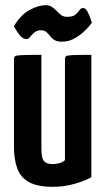

<svg xmlns="http://www.w3.org/2000/svg" viewBox="-20 -712 408 742"><path d="M184 10Q125 10 92.5 -8Q60 -26 47 -60.5Q34 -95 34 -145V-481Q34 -491 38 -494.5Q42 -498 64.5 -499Q87 -500 140 -500V-138Q140 -118 143 -104.5Q146 -91 155.5 -84.5Q165 -78 184 -78Q195 -78 208 -81Q221 -84 231 -93V-481Q231 -491 235 -494.5Q239 -498 260 -499Q281 -500 333 -500V-27Q308 -13 268 -1.5Q228 10 184 10ZM220 -551Q200 -551 190 -557.5Q180 -564 173.5 -572.5Q167 -581 159.5 -588Q152 -595 138 -595Q123 -595 113 -586.5Q103 -578 96.5 -569.5Q90 -561 83 -561Q69 -561 58 -574Q47 -587 40.5 -599Q34 -611 34 -611Q60 -655 94.5 -673.5Q129 -692 156 -692Q171 -692 181 -685Q191 -678 199 -669.5Q207 -661 216 -654Q225 -647 239 -647Q262 -647 271.5 -655.5Q281 -664 287 -672.5Q293 -681 301 -681Q311 -681 318.5 -666.5Q326 -652 330.5 -638Q335 -624 335 -624Q334 -623 325 -611.5Q316 -600 300 -586Q284 -572 264 -561.5Q244 -551 220 -551Z"/></svg>

Font: Yanone Kaffeesatz SemiBold
Style: Regular
Weight: 600
Designer: Yanone (Cyrillic: Daniel Pouzeot, Huerta Tipografica, and Cyreal)
Foundry: Yanone
Version: Version 2.003